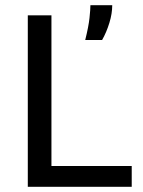

<svg xmlns="http://www.w3.org/2000/svg" viewBox="-20 -719 549 739"><path d="M87 0V-660H178V-80H487V0ZM308 -565Q321 -617 324.5 -650Q328 -683 328 -699H412Q412 -667 401 -631Q390 -595 373 -565Z"/></svg>

Font: Bricolage Grotesque 10pt
Style: Regular
Weight: 400
Designer: Mathieu Triay
Foundry: Atelier Triay
Version: Version 1.000; ttfautohint (v1.8.4.7-5d5b);gftools[0.9.32]